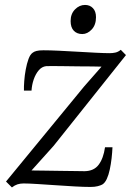

<svg xmlns="http://www.w3.org/2000/svg" viewBox="-20 -768 548 798"><path d="M402 -491Q390 -491.5 364.5 -491.8Q339 -492 307.5 -492.2Q276 -492.5 246 -493Q216 -493.5 195.5 -493.5Q175 -493.5 171.5 -493Q154 -491 141 -475.8Q128 -460.5 120.2 -438Q112.5 -415.5 111 -391.5H79.5Q79 -408 80.8 -431.5Q82.5 -455 87 -479.2Q91.5 -503.5 98.5 -522.8Q105.5 -542 116 -549Q121.5 -553.5 131.5 -556.2Q141.5 -559 160.5 -559Q187 -559 225 -557.2Q263 -555.5 303.2 -553Q343.5 -550.5 379.2 -548.8Q415 -547 436.5 -547Q448 -547 459.5 -549.5Q471 -552 482 -561L503.5 -539L203 -162L111 -59.5Q131.5 -59.5 165.2 -58.8Q199 -58 234.2 -57.8Q269.5 -57.5 296.8 -57Q324 -56.5 331.5 -56.5Q370.5 -57 390.2 -83.5Q410 -110 416.5 -156H447.5Q446.5 -134 443.8 -109.8Q441 -85.5 436.2 -63.2Q431.5 -41 423.8 -24.2Q416 -7.5 405 -1Q398.5 2.5 386.2 5.8Q374 9 356 9Q328.5 9 290 6.8Q251.5 4.5 210.8 1.8Q170 -1 134.8 -3.2Q99.5 -5.5 78 -5.5Q64 -5.5 52.5 -1.8Q41 2 29.5 11L5 -13.5L330 -409ZM322 -626.5Q300 -626.5 286.8 -640.2Q273.5 -654 273.5 -680.5Q273.5 -710.5 291.8 -729Q310 -747.5 333.5 -747.5Q353.5 -747.5 366.2 -734.2Q379 -721 379 -696.5Q379 -664.5 361.2 -645.5Q343.5 -626.5 322 -626.5Z"/></svg>

Font: Merriweather 28pt Light
Style: Italic
Weight: 300
Italic angle: -7.8°
Version: Version 2.101